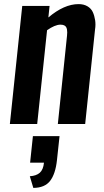

<svg xmlns="http://www.w3.org/2000/svg" viewBox="-20 -607 510 940"><path d="M143.1 313 126 255.9Q157.7 253.9 174.8 238.8Q191.9 223.6 195.3 189.5H127.4L141.1 59.6H271.5L258.8 177.7Q251.5 244.6 225.3 278.6Q199.2 312.5 143.1 313ZM28.3 0 88.9 -578.1H222.7L216.8 -521.5Q293.9 -586.9 364.7 -586.9Q390.1 -586.9 408.2 -576.2Q426.3 -565.4 434.3 -547.9Q442.4 -530.3 445.8 -507.8Q447.3 -497.6 447.3 -486.8Q447.3 -474.6 445.3 -462.9L397 0H263.2L308.1 -432.1Q309.1 -440.9 309.1 -448.2Q309.1 -463.9 304.7 -472.7Q298.3 -486.3 275.4 -486.3Q248.5 -485.8 210.4 -459L162.1 0Z"/></svg>

Font: Oswald
Style: Medium
Weight: 500
Designer: Vernon Adams
Foundry: Vernon Adams
Version: 3.0; ttfautohint (v0.94.23-7a4d-dirty) -l 8 -r 50 -G 150 -x 